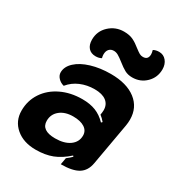

<svg xmlns="http://www.w3.org/2000/svg" viewBox="-175 -840 893 963"><g transform="rotate(30 272.0 -358.5)"><path d="M15 -126Q15 -184 45.5 -230Q76 -276 130 -302Q184 -328 252 -328Q296 -328 329 -315Q362 -302 390 -273L396 -279Q382 -296 368 -306L370 -319Q371 -324 371 -333Q371 -366 347.5 -384Q324 -402 280 -402Q236 -402 198.5 -386Q161 -370 136 -339Q116 -344 102.5 -358.5Q89 -373 89 -390Q89 -423 118.5 -450.5Q148 -478 199 -493.5Q250 -509 312 -509Q404 -509 456.5 -468.5Q509 -428 509 -358Q509 -341 506 -323L463 -80Q455 -33 421.5 -12Q388 9 320 9L327 -30Q342 -41 356 -55L352 -60Q311 -23 269.5 -7Q228 9 174 9Q103 9 59 -28.5Q15 -66 15 -126ZM345 -171Q345 -199 321 -214.5Q297 -230 255 -230Q208 -230 179 -206.5Q150 -183 150 -145Q150 -89 230 -89Q283 -89 314 -111.5Q345 -134 345 -171ZM143 -611Q143 -660 178.5 -693Q214 -726 263 -726Q295 -726 316.5 -715.5Q338 -705 361 -686Q378 -673 387 -668Q396 -663 407 -663Q437 -663 437 -695Q437 -704 433 -718Q447 -726 466 -726Q492 -726 508 -706.5Q524 -687 524 -658Q524 -611 491.5 -579Q459 -547 412 -547Q387 -547 368.5 -557Q350 -567 325 -587Q306 -602 293 -609.5Q280 -617 267 -617Q250 -617 240 -606Q230 -595 230 -575Q230 -566 233 -555Q219 -547 200 -547Q173 -547 158 -564Q143 -581 143 -611Z"/></g></svg>

Font: K2D ExtraBold
Style: Italic
Weight: 800
Italic angle: -10°
Designer: Katatrad Aksorn Co.,Ltd.
Foundry: Cadson Demak Co.,Ltd.
Version: Version 1.000; ttfautohint (v1.6)